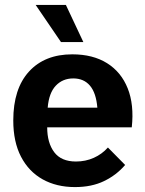

<svg xmlns="http://www.w3.org/2000/svg" viewBox="-20 -741 590 781"><path d="M285 20Q210 20 153.5 -11.5Q97 -43 65.5 -103.5Q34 -164 34 -251Q34 -380 98 -450Q162 -520 274 -520Q358 -520 415.5 -484Q473 -448 499.5 -381.5Q526 -315 516 -223H172Q172 -160 200.5 -122Q229 -84 289 -84Q328 -84 361.5 -99Q395 -114 419 -141L489 -70Q454 -29 403.5 -4.5Q353 20 285 20ZM174 -303H376Q371 -363 346 -392.5Q321 -422 278 -422Q235 -422 207 -392.5Q179 -363 174 -303ZM125 -721H248L319 -570H228Z"/></svg>

Font: Moderustic SemiBold
Style: Regular
Weight: 600
Designer: Tural Alisoy
Foundry: TAFT Foundry
Version: Version 2.120